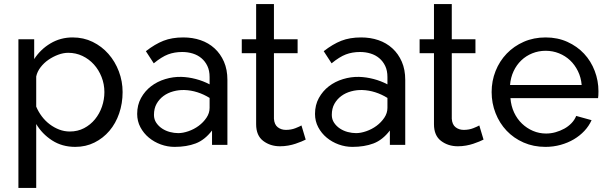

<svg xmlns="http://www.w3.org/2000/svg" viewBox="-20 -716 3005 949"><path d="M352 10Q287 10 237.5 -22Q188 -54 159 -103V213H71V-522H149V-424Q180 -472 229.5 -501.5Q279 -531 339 -531Q393 -531 438 -509Q483 -487 516 -449.5Q549 -412 567.5 -363Q586 -314 586 -261Q586 -205 569 -155.5Q552 -106 521 -69.5Q490 -33 447 -11.5Q404 10 352 10ZM325 -66Q364 -66 395.5 -82.5Q427 -99 449.5 -126.5Q472 -154 484 -189Q496 -224 496 -261Q496 -300 482 -335.5Q468 -371 444 -397.5Q420 -424 387.5 -439.5Q355 -455 317 -455Q293 -455 267.5 -445.5Q242 -436 219.5 -420.5Q197 -405 180.5 -383.5Q164 -362 159 -338V-189Q170 -163 187 -140.5Q204 -118 226 -101.5Q248 -85 273 -75.5Q298 -66 325 -66Z M843 10Q808 10 775 -2Q742 -14 716 -35.5Q690 -57 674 -87Q658 -117 658 -153Q658 -197 677 -231.5Q696 -266 726.5 -289.5Q757 -313 796.5 -325Q836 -337 876 -336Q911 -335 947.5 -325.5Q984 -316 1016 -299V-335Q1016 -367 1005 -390Q994 -413 975.5 -428.5Q957 -444 932.5 -451.5Q908 -459 881 -459Q842 -459 810.5 -447Q779 -435 740 -403L701 -463Q746 -498 788 -514.5Q830 -531 886 -531Q932 -531 971.5 -517.5Q1011 -504 1040.5 -477Q1070 -450 1087 -411Q1104 -372 1104 -321V0H1028V-71Q992 -24 947 -7Q902 10 843 10ZM1016 -183V-232Q987 -250 955.5 -260Q924 -270 892 -271Q864 -272 836.5 -264.5Q809 -257 788 -241.5Q767 -226 754 -203Q741 -180 741 -148Q741 -126 752.5 -109Q764 -92 781.5 -80.5Q799 -69 820 -63.5Q841 -58 861 -58Q884 -58 911.5 -67.5Q939 -77 962 -94Q985 -111 1000.5 -134Q1016 -157 1016 -183Z M1491 -26Q1483 -22 1470 -16.5Q1457 -11 1440.5 -5.5Q1424 0 1404.5 3.5Q1385 7 1364 7Q1316 7 1281 -19.5Q1246 -46 1246 -102V-453H1175V-522H1246V-696H1334V-522H1451V-453H1334V-129Q1336 -100 1353 -87Q1370 -74 1393 -74Q1419 -74 1440.5 -82.5Q1462 -91 1470 -96Z M1722 10Q1687 10 1654 -2Q1621 -14 1595 -35.5Q1569 -57 1553 -87Q1537 -117 1537 -153Q1537 -197 1556 -231.5Q1575 -266 1605.5 -289.5Q1636 -313 1675.5 -325Q1715 -337 1755 -336Q1790 -335 1826.5 -325.5Q1863 -316 1895 -299V-335Q1895 -367 1884 -390Q1873 -413 1854.5 -428.5Q1836 -444 1811.5 -451.5Q1787 -459 1760 -459Q1721 -459 1689.5 -447Q1658 -435 1619 -403L1580 -463Q1625 -498 1667 -514.5Q1709 -531 1765 -531Q1811 -531 1850.5 -517.5Q1890 -504 1919.5 -477Q1949 -450 1966 -411Q1983 -372 1983 -321V0H1907V-71Q1871 -24 1826 -7Q1781 10 1722 10ZM1895 -183V-232Q1866 -250 1834.5 -260Q1803 -270 1771 -271Q1743 -272 1715.5 -264.5Q1688 -257 1667 -241.5Q1646 -226 1633 -203Q1620 -180 1620 -148Q1620 -126 1631.5 -109Q1643 -92 1660.5 -80.5Q1678 -69 1699 -63.5Q1720 -58 1740 -58Q1763 -58 1790.5 -67.5Q1818 -77 1841 -94Q1864 -111 1879.5 -134Q1895 -157 1895 -183Z M2370 -26Q2362 -22 2349 -16.5Q2336 -11 2319.5 -5.5Q2303 0 2283.5 3.5Q2264 7 2243 7Q2195 7 2160 -19.5Q2125 -46 2125 -102V-453H2054V-522H2125V-696H2213V-522H2330V-453H2213V-129Q2215 -100 2232 -87Q2249 -74 2272 -74Q2298 -74 2319.5 -82.5Q2341 -91 2349 -96Z M2676 10Q2617 10 2568 -11.5Q2519 -33 2484 -70Q2449 -107 2429.5 -156.5Q2410 -206 2410 -261Q2410 -316 2429.5 -365Q2449 -414 2484.5 -451Q2520 -488 2569 -509.5Q2618 -531 2677 -531Q2736 -531 2784.5 -509Q2833 -487 2867 -450.5Q2901 -414 2919.5 -365.5Q2938 -317 2938 -265Q2938 -254 2937.5 -245Q2937 -236 2936 -231H2503Q2506 -192 2521 -160Q2536 -128 2560 -105Q2584 -82 2614.5 -69Q2645 -56 2679 -56Q2703 -56 2726 -62.5Q2749 -69 2769 -80Q2789 -91 2804.5 -107Q2820 -123 2828 -143L2904 -122Q2891 -93 2868.5 -69Q2846 -45 2816.5 -27.5Q2787 -10 2751 0Q2715 10 2676 10ZM2855 -296Q2852 -333 2836.5 -364.5Q2821 -396 2797.5 -418Q2774 -440 2743 -452.5Q2712 -465 2677 -465Q2642 -465 2611 -452.5Q2580 -440 2556.5 -417.5Q2533 -395 2518.5 -364Q2504 -333 2501 -296Z"/></svg>

Font: IngvarSans
Style: Regular
Weight: 500
Version: Version 3.000